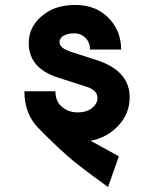

<svg xmlns="http://www.w3.org/2000/svg" viewBox="-20 -567 626 780"><path d="M79.1 -196.3Q79.1 -196.3 205.1 -196.3Q205.1 -156.7 229.5 -134.8Q256.8 -110.4 295.4 -110.4Q331.5 -110.4 353 -127.4Q376 -145.5 376 -168.9Q376 -200.2 333.5 -213.9L215.3 -252Q96.7 -290 96.7 -392.1Q96.7 -465.8 164.6 -513.2Q212.9 -546.9 286.6 -546.9Q375.5 -546.9 428.2 -486.3Q472.2 -436 472.2 -365.7H345.7Q345.7 -392.6 330.1 -410.2Q310.1 -431.6 282.7 -431.6Q255.4 -431.6 238.5 -422.1Q221.7 -412.6 221.7 -395.5Q221.7 -371.1 271 -355.5L371.6 -323.2Q506.8 -279.8 506.8 -171.4Q506.8 -95.7 445.3 -41.5Q405.3 -6.3 348.1 4.9L462.9 67.9L418.9 192.9Q297.4 105 256.3 68.4Q193.4 12.7 134.8 -47.9Q79.1 -105.5 79.1 -196.3Z"/></svg>

Font: Consola Mono
Style: Bold
Weight: 700
Monospace: yes
Designer: Wojciech Kalinowski "wmk69" (wmk69@o2.pl)
Foundry: Wojciech Kalinowski "wmk69" (wmk69@o2.pl)
Version: Version 2.1.0